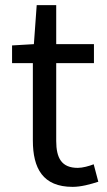

<svg xmlns="http://www.w3.org/2000/svg" viewBox="-20 -715 417 748"><path d="M263 13C296 13 332 3 363 -7L345 -75C327 -68 302 -61 283 -61C220 -61 199 -99 199 -166V-469H346V-543H199V-695H123L112 -543L27 -538V-469H108V-168C108 -59 147 13 263 13Z"/></svg>

Font: Noto Sans T Chinese Regular
Style: Regular
Weight: 400
Designer: Ryoko NISHIZUKA (kana & ideographs); Paul D. Hunt (Latin, Greek & Cyrillic); Wenlong ZHANG (bopomofo); Sandoll Communica
Foundry: Adobe Systems Incorporated
Version: Version 1.000;PS 1;hotconv 1.0.78;makeotf.lib2.5.61930